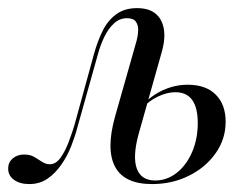

<svg xmlns="http://www.w3.org/2000/svg" viewBox="-55 -446 617 477"><path d="M17.7 11.3Q-5.6 11.3 -20.2 0.8Q-34.7 -9.7 -34.7 -27.4Q-34.7 -42.7 -23.4 -52.4Q-12.1 -62.1 4.8 -62.1Q20.2 -62.1 30.2 -56Q40.3 -50 49.6 -44Q58.9 -37.9 68.5 -37.9Q83.9 -37.9 95.6 -54.4Q107.3 -71 115.7 -93.5Q124.2 -116.1 129.8 -134.7L179 -313.7Q187.1 -342.7 199.6 -368.5Q212.1 -394.4 233.1 -410.1Q254 -425.8 285.5 -425.8Q314.5 -425.8 331 -412.5Q347.6 -399.2 352 -374.2Q356.5 -349.2 346 -313.7L288.7 -110.5Q274.2 -55.6 285.1 -26.6Q296 2.4 330.6 2.4Q359.7 2.4 383.9 -16.5Q408.1 -35.5 422.2 -68.1Q436.3 -100.8 436.3 -140.3Q436.3 -216.9 380.6 -216.9Q359.7 -216.9 337.1 -206Q314.5 -195.2 299.2 -177.4L300 -185.5Q321 -208.9 350.4 -222.2Q379.8 -235.5 411.3 -235.5Q456.5 -235.5 481 -210.9Q505.6 -186.3 505.6 -143.5Q505.6 -100.8 481 -65.7Q456.5 -30.6 414.9 -9.7Q373.4 11.3 322.6 11.3Q254 11.3 231 -31.5Q208.1 -74.2 230.6 -155.6L284.7 -346Q287.9 -358.1 288.3 -370.6Q288.7 -383.1 282.7 -391.9Q276.6 -400.8 260.5 -400.8Q241.9 -400.8 227.8 -387.5Q213.7 -374.2 204 -354Q194.4 -333.9 188.7 -312.9L137.1 -129Q131.5 -107.3 121.8 -82.7Q112.1 -58.1 97.2 -36.7Q82.3 -15.3 62.9 -2Q43.5 11.3 17.7 11.3Z"/></svg>

Font: Playfair 144pt Light
Style: Italic
Weight: 300
Italic angle: -15.6°
Designer: Claus Eggers Sørensen
Foundry: Claus Eggers Sørensen
Version: Version 2.001;gftools[0.9.30]